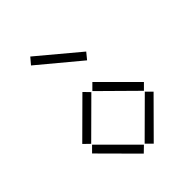

<svg xmlns="http://www.w3.org/2000/svg" viewBox="-208 -811 927 927"><g transform="rotate(-45 256.0 -347.5)"><path d="M138 -674 347 -500 374 -533 166 -707ZM45 -231 76 -201 253 -377 223 -408ZM260 -377 437 -202 467 -232 291 -408ZM259 -19 290 12 467 -166 437 -196ZM46 -165 222 12 253 -18 76 -195Z"/></g></svg>

Font: Anthony
Style: Regular
Weight: 400
Designer: Sun Young Oh
Foundry: Velvetyne Type Foundry
Version: Version 1.000;hotconv 1.0.109;makeotfexe 2.5.65596